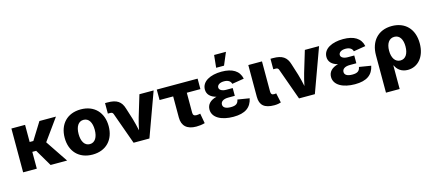

<svg xmlns="http://www.w3.org/2000/svg" viewBox="-64 -1438 5231 2311"><g transform="rotate(-15 2552.0 -283.0)"><path d="M226.6 -545.9H56.2V0H226.6V-209.5H274.9L398.4 0H604L418 -277.3L611.3 -545.9H405.3L272.5 -332.5H226.6Z M920.9 10.3C1091.3 10.3 1194.8 -103 1194.8 -271C1194.8 -439.5 1091.3 -552.7 920.9 -552.7C750 -552.7 646.5 -439.5 646.5 -271C646.5 -103 750 10.3 920.9 10.3ZM920.9 -120.1C855.5 -120.1 820.3 -181.2 820.3 -272C820.3 -363.3 855.5 -422.4 920.9 -422.4C986.3 -422.4 1021.5 -363.3 1021.5 -272C1021.5 -181.2 986.3 -120.1 920.9 -120.1Z M1432.6 0H1629.9L1828.6 -545.9H1651.4L1570.8 -278.8C1556.2 -229.5 1544.9 -180.2 1534.2 -127.4C1522.9 -180.2 1511.2 -229.5 1496.6 -278.8L1452.1 -419.4C1424.8 -513.2 1368.2 -549.8 1256.8 -549.8H1224.1V-418.9H1254.9C1273.4 -418.9 1284.7 -411.6 1290.5 -396Z M2213.4 7.8C2246.1 7.8 2281.7 4.4 2320.3 -6.3L2297.9 -130.4C2289.1 -127.9 2262.7 -124.5 2251 -124.5C2220.2 -124.5 2207 -138.2 2207 -167V-415.5H2376.5V-545.9H1867.7V-415.5H2037.1V-151.9C2037.1 -47.9 2097.7 7.8 2213.4 7.8Z M2675.8 9.8C2823.7 9.8 2897.9 -45.9 2920.9 -155.3L2773.9 -179.2C2765.6 -131.8 2739.7 -110.8 2675.3 -110.8C2607.9 -110.8 2578.6 -133.8 2578.6 -168C2578.6 -205.6 2611.8 -230 2674.8 -230H2755.4V-327.1H2674.8C2622.1 -327.1 2588.4 -348.1 2588.4 -377.9C2588.4 -407.2 2618.7 -432.6 2674.3 -432.6C2725.6 -432.6 2755.4 -411.1 2763.7 -377.4L2913.1 -401.9C2892.6 -502.9 2809.1 -552.7 2675.3 -552.7C2534.7 -552.7 2426.8 -497.1 2426.8 -396C2426.8 -336.9 2466.8 -294.9 2539.1 -276.4C2458.5 -256.3 2418 -210.4 2418 -148.9C2418 -46.9 2528.3 9.8 2675.8 9.8ZM2626 -614.3H2724.1L2789.6 -769.5H2642.1Z M3187 2.9C3225.1 2.9 3254.4 -4.4 3270 -9.8L3244.1 -130.4C3238.8 -127.9 3231.4 -127 3217.3 -127C3190.4 -127 3178.7 -140.1 3178.7 -169.4V-545.9H3008.3V-149.9C3008.3 -45.4 3063.5 2.9 3187 2.9Z M3494.1 0H3691.4L3890.1 -545.9H3712.9L3632.3 -278.8C3617.7 -229.5 3606.4 -180.2 3595.7 -127.4C3584.5 -180.2 3572.8 -229.5 3558.1 -278.8L3513.7 -419.4C3486.3 -513.2 3429.7 -549.8 3318.4 -549.8H3285.6V-418.9H3316.4C3335 -418.9 3346.2 -411.6 3352.1 -396Z M4190.4 9.8C4338.4 9.8 4412.6 -45.9 4435.5 -155.3L4288.6 -179.2C4280.3 -131.8 4254.4 -110.8 4189.9 -110.8C4122.6 -110.8 4093.3 -133.8 4093.3 -168C4093.3 -205.6 4126.5 -230 4189.5 -230H4270V-327.1H4189.5C4136.7 -327.1 4103 -348.1 4103 -377.9C4103 -407.2 4133.3 -432.6 4189 -432.6C4240.2 -432.6 4270 -411.1 4278.3 -377.4L4427.7 -401.9C4407.2 -502.9 4323.7 -552.7 4189.9 -552.7C4049.3 -552.7 3941.4 -497.1 3941.4 -396C3941.4 -336.9 3981.4 -294.9 4053.7 -276.4C3973.1 -256.3 3932.6 -210.4 3932.6 -148.9C3932.6 -46.9 4043 9.8 4190.4 9.8Z M4522.9 204.1H4693.4V-88.4H4697.3C4718.8 -39.1 4767.1 7.8 4850.1 7.8C4971.7 7.8 5069.3 -92.3 5069.3 -264.2C5069.3 -446.8 4959.5 -552.7 4796.4 -552.7C4623 -552.7 4522.9 -433.6 4522.9 -261.7ZM4792.5 -125C4727.5 -125 4689.5 -184.1 4689.5 -273.4C4689.5 -363.8 4728 -419.4 4793 -419.4C4858.9 -419.4 4894 -361.3 4894 -273.4C4894 -183.6 4857.9 -125 4792.5 -125Z"/></g></svg>

Font: Inter ExtraBold
Style: Regular
Weight: 800
Designer: Rasmus Andersson
Foundry: rsms
Version: Version 4.001;git-9221beed3